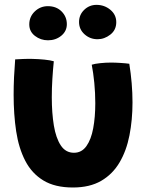

<svg xmlns="http://www.w3.org/2000/svg" viewBox="-20 -762 629 810"><path d="M367 -489Q379 -493 402.2 -495.5Q425.5 -498 448 -498Q466.5 -498 489 -496.5Q511.5 -495 525.5 -493Q532 -452.5 535.5 -411.2Q539 -370 539 -330Q539 -256.5 526.2 -191.2Q513.5 -126 484.2 -76.5Q455 -27 406.8 1Q358.5 29 287.5 29Q211.5 29 162.8 -0.8Q114 -30.5 86.5 -83.8Q59 -137 48.2 -208.2Q37.5 -279.5 37.5 -362Q37.5 -398.5 39.2 -436.2Q41 -474 44 -511.5Q57 -512.5 78.2 -513.2Q99.5 -514 117 -513.5Q142 -513 167.2 -510.5Q192.5 -508 207 -503.5Q203.5 -469.5 201 -430.2Q198.5 -391 198.5 -351.5Q198.5 -285.5 207.2 -232.5Q216 -179.5 236.5 -148.5Q257 -117.5 292 -117.5Q324.5 -117.5 344.5 -145.5Q364.5 -173.5 373.2 -220.8Q382 -268 382 -326.5Q382 -370 377.8 -413Q373.5 -456 367 -489ZM391.5 -596.5Q360 -596.5 336.8 -617.2Q313.5 -638 313.5 -669Q313.5 -699.5 335.2 -720.5Q357 -741.5 387 -741.5Q420.5 -741.5 445.5 -720.8Q470.5 -700 470.5 -668.5Q470.5 -635.5 445.5 -616Q420.5 -596.5 391.5 -596.5ZM182.5 -592Q151.5 -592 127.5 -610.5Q103.5 -629 103.5 -659Q103.5 -691.5 126.8 -713.8Q150 -736 182 -736Q217.5 -736 239.8 -713.8Q262 -691.5 262 -660Q262 -630.5 238.5 -611.2Q215 -592 182.5 -592Z"/></svg>

Font: Grandstander
Style: Bold
Weight: 700
Designer: Tyler Finck
Foundry: Etcetera Type Co
Version: Version 1.200; ttfautohint (v1.8.3)